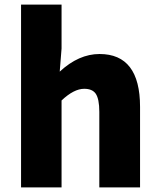

<svg xmlns="http://www.w3.org/2000/svg" viewBox="-20 -819 698 839"><path d="M72 -799H249V-607L241 -506Q324 -583 415 -583Q592 -583 592 -352V0H414V-330Q414 -387 398 -410Q383 -431 348 -431Q303 -431 249 -380V0H72Z"/></svg>

Font: KaiGen Gothic KR Heavy
Style: Heavy
Weight: 900
Designer: Ryoko NISHIZUKA  (kana & ideographs); Paul D. Hunt (Latin, Greek & Cyrillic); Wenlong ZHANG  (bopomofo); Sandoll Communi
Foundry: Adobe Systems Incorporated
Version: Version 1.002 March 28, 2018